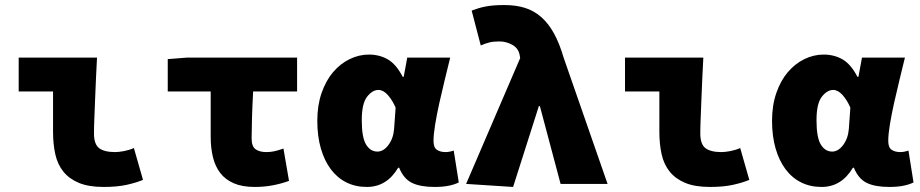

<svg xmlns="http://www.w3.org/2000/svg" viewBox="-20 -728 3640 760"><path d="M390 12Q331 12 292.5 -4Q254 -20 231 -48.5Q208 -77 199 -117Q190 -157 190 -206V-366H54V-500H364Q362 -462 360 -419.5Q358 -377 356.5 -336.5Q355 -296 353.5 -260Q352 -224 352 -200Q352 -157 372.5 -141.5Q393 -126 436 -126Q450 -126 471 -130Q492 -134 510 -142L546 -16Q520 -5 482 3.5Q444 12 390 12Z M988 12Q939 12 905.5 -2.5Q872 -17 852 -43Q832 -69 823 -105.5Q814 -142 814 -186V-366H644V-494L720 -500H1156V-366H982Q979 -312 977.5 -262Q976 -212 976 -180Q976 -148 992 -137Q1008 -126 1034 -126Q1050 -126 1064.5 -129Q1079 -132 1102 -140L1124 -12Q1094 -1 1060 5.5Q1026 12 988 12Z M1432 12Q1387 12 1351 -6Q1315 -24 1289.5 -58Q1264 -92 1250 -140.5Q1236 -189 1236 -250Q1236 -311 1253 -360Q1270 -409 1298.5 -442.5Q1327 -476 1364 -494Q1401 -512 1440 -512Q1482 -512 1515 -493Q1548 -474 1574 -424H1578L1592 -500H1762Q1752 -459 1740.5 -412Q1729 -365 1719 -320Q1709 -275 1702.5 -235.5Q1696 -196 1696 -170Q1696 -144 1709.5 -135Q1723 -126 1744 -126Q1758 -126 1776 -132L1796 -6Q1781 2 1757 7Q1733 12 1700 12Q1644 12 1611 -4Q1578 -20 1560 -64H1556Q1511 12 1432 12ZM1474 -128Q1498 -128 1517.5 -154Q1537 -180 1540 -218L1546 -302Q1533 -332 1515 -352Q1497 -372 1478 -372Q1454 -372 1433 -345Q1412 -318 1412 -252Q1412 -184 1429 -156Q1446 -128 1474 -128Z M2011 12 1825 0 2039 -498 2037 -510Q2032 -537 2008 -550.5Q1984 -564 1957 -564Q1933 -564 1917 -560Q1901 -556 1883 -548L1847 -686Q1860 -691 1873 -695Q1886 -699 1901 -702Q1916 -705 1934 -706.5Q1952 -708 1977 -708Q2023 -708 2059 -696.5Q2095 -685 2123.5 -659.5Q2152 -634 2173.5 -594.5Q2195 -555 2211 -500L2385 0H2199L2117 -308H2113Z M2790 12Q2731 12 2692.5 -4Q2654 -20 2631 -48.5Q2608 -77 2599 -117Q2590 -157 2590 -206V-366H2454V-500H2764Q2762 -462 2760 -419.5Q2758 -377 2756.5 -336.5Q2755 -296 2753.5 -260Q2752 -224 2752 -200Q2752 -157 2772.5 -141.5Q2793 -126 2836 -126Q2850 -126 2871 -130Q2892 -134 2910 -142L2946 -16Q2920 -5 2882 3.5Q2844 12 2790 12Z M3232 12Q3187 12 3151 -6Q3115 -24 3089.5 -58Q3064 -92 3050 -140.5Q3036 -189 3036 -250Q3036 -311 3053 -360Q3070 -409 3098.5 -442.5Q3127 -476 3164 -494Q3201 -512 3240 -512Q3282 -512 3315 -493Q3348 -474 3374 -424H3378L3392 -500H3562Q3552 -459 3540.5 -412Q3529 -365 3519 -320Q3509 -275 3502.5 -235.5Q3496 -196 3496 -170Q3496 -144 3509.5 -135Q3523 -126 3544 -126Q3558 -126 3576 -132L3596 -6Q3581 2 3557 7Q3533 12 3500 12Q3444 12 3411 -4Q3378 -20 3360 -64H3356Q3311 12 3232 12ZM3274 -128Q3298 -128 3317.5 -154Q3337 -180 3340 -218L3346 -302Q3333 -332 3315 -352Q3297 -372 3278 -372Q3254 -372 3233 -345Q3212 -318 3212 -252Q3212 -184 3229 -156Q3246 -128 3274 -128Z"/></svg>

Font: Source Code Pro Black
Style: Regular
Weight: 900
Monospace: yes
Designer: Paul D. Hunt, Teo Tuominen
Foundry: Adobe Systems Incorporated
Version: Version 2.030;PS 1.000;hotconv 16.6.51;makeotf.lib2.5.65220